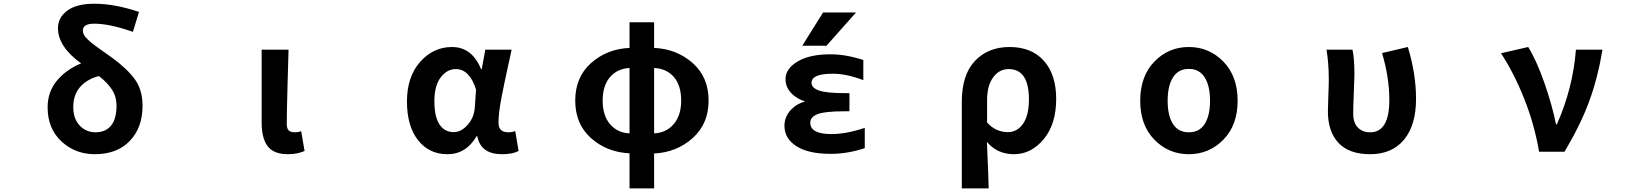

<svg xmlns="http://www.w3.org/2000/svg" viewBox="-20 -832 9040 1053"><path d="M503.9 -106.4Q558.6 -106.4 588.9 -143.1Q619.1 -179.7 619.1 -252Q619.1 -301.8 594.2 -340.3Q569.3 -378.9 522.5 -415Q456.1 -397.5 418.9 -354.5Q381.8 -311.5 381.8 -245.1Q381.8 -180.7 417 -143.6Q452.1 -106.4 503.9 -106.4ZM742.2 -766.6 709 -657.2Q582 -702.1 496.1 -702.1Q434.6 -702.1 434.6 -665Q434.6 -651.4 441.9 -638.7Q449.2 -626 467.8 -609.4Q486.3 -592.8 500.5 -582.5Q514.6 -572.3 546.9 -549.3Q579.1 -526.4 594.7 -515.6Q679.7 -453.1 720.7 -395.5Q761.7 -337.9 761.7 -252Q761.7 -131.8 691.9 -59.1Q622.1 13.7 500 13.7Q392.6 13.7 316.9 -56.6Q241.2 -127 241.2 -243.2Q241.2 -329.1 292.5 -390.1Q343.8 -451.2 424.8 -484.4Q297.9 -576.2 297.9 -677.7Q297.9 -735.4 348.6 -773.4Q399.4 -811.5 497.1 -811.5Q609.4 -811.5 742.2 -766.6Z M1559.6 13.7Q1480.5 13.7 1447.8 -30.3Q1415 -74.2 1415 -159.2V-559.6H1562.5Q1561.5 -524.4 1557.1 -369.1Q1552.7 -213.9 1552.7 -152.3Q1552.7 -127 1563.5 -116.7Q1574.2 -106.4 1597.7 -106.4Q1614.3 -106.4 1631.8 -112.3L1650.4 -3.9Q1610.4 13.7 1559.6 13.7Z M2433.6 13.7Q2333 13.7 2272.5 -63.5Q2211.9 -140.6 2211.9 -275.4Q2211.9 -411.1 2284.2 -492.7Q2356.4 -574.2 2459 -574.2Q2568.4 -574.2 2618.2 -453.1H2622.1L2641.6 -559.6H2786.1Q2782.2 -543.9 2768.1 -478Q2753.9 -412.1 2747.6 -382.3Q2741.2 -352.5 2731.4 -302.7Q2721.7 -252.9 2717.8 -218.3Q2713.9 -183.6 2713.9 -158.2Q2713.9 -106.4 2768.6 -106.4Q2788.1 -106.4 2805.7 -113.3L2824.2 -3.9Q2791 13.7 2733.4 13.7Q2616.2 13.7 2597.7 -85H2593.8Q2536.1 13.7 2433.6 13.7ZM2467.8 -107.4Q2509.8 -107.4 2544.9 -147.5Q2580.1 -187.5 2584 -242.2L2590.8 -340.8Q2555.7 -453.1 2479.5 -453.1Q2431.6 -453.1 2397 -407.7Q2362.3 -362.3 2362.3 -277.3Q2362.3 -192.4 2390.1 -149.9Q2418 -107.4 2467.8 -107.4Z M3567.4 -459V-100.6Q3633.8 -103.5 3674.8 -151.4Q3715.8 -199.2 3715.8 -280.3Q3715.8 -363.3 3675.8 -409.7Q3635.7 -456.1 3567.4 -459ZM3432.6 -100.6V-459Q3366.2 -456.1 3325.7 -409.2Q3285.2 -362.3 3285.2 -280.3Q3285.2 -198.2 3325.7 -150.9Q3366.2 -103.5 3432.6 -100.6ZM3567.4 -710V-569.3Q3691.4 -563.5 3778.8 -486.3Q3866.2 -409.2 3866.2 -280.3Q3866.2 -152.3 3778.3 -74.2Q3690.4 3.9 3567.4 9.8V201.2H3432.6V8.8Q3308.6 2.9 3221.7 -74.2Q3134.8 -151.4 3134.8 -280.3Q3134.8 -409.2 3221.7 -486.3Q3308.6 -563.5 3432.6 -569.3V-710Z M4494.1 -763.7H4674.8L4512.7 -581.1H4379.9ZM4539.1 -96.7Q4622.1 -96.7 4722.7 -130.9V-19.5Q4625 12.7 4534.2 11.7Q4413.1 11.7 4347.7 -30.3Q4282.2 -72.3 4282.2 -142.6Q4282.2 -192.4 4319.3 -231.4Q4351.6 -264.6 4395.5 -275.4Q4350.6 -290 4321.3 -319.3Q4288.1 -353.5 4288.1 -398.4Q4288.1 -455.1 4354 -494.6Q4419.9 -534.2 4534.2 -534.2Q4619.1 -534.2 4714.8 -502.9V-392.6Q4618.2 -428.7 4545.9 -427.7Q4430.7 -427.7 4430.7 -377.9Q4430.7 -350.6 4470.7 -335.9Q4510.7 -321.3 4611.3 -321.3H4638.7V-221.7H4611.3Q4503.9 -221.7 4463.9 -206.1Q4423.8 -190.4 4423.8 -159.2Q4423.8 -96.7 4539.1 -96.7Z M5254.9 201.2V-273.4Q5254.9 -421.9 5327.1 -498Q5399.4 -574.2 5516.6 -574.2Q5637.7 -574.2 5705.1 -498.5Q5772.5 -422.9 5772.5 -289.1Q5772.5 -151.4 5704.1 -68.8Q5635.7 13.7 5541 13.7Q5449.2 13.7 5392.6 -53.7Q5401.4 142.6 5402.3 201.2ZM5507.8 -107.4Q5558.6 -107.4 5590.8 -153.3Q5623 -199.2 5623 -287.1Q5623 -453.1 5511.7 -453.1Q5460 -453.1 5426.8 -407.7Q5393.6 -362.3 5393.6 -283.2V-160.2Q5440.4 -107.4 5507.8 -107.4Z M6233.4 -279.3Q6233.4 -414.1 6311 -494.1Q6388.7 -574.2 6500 -574.2Q6611.3 -574.2 6689.5 -494.1Q6767.6 -414.1 6767.6 -279.3Q6767.6 -145.5 6689.5 -65.9Q6611.3 13.7 6500 13.7Q6388.7 13.7 6311 -65.9Q6233.4 -145.5 6233.4 -279.3ZM6413.1 -151.9Q6442.4 -106.4 6500 -106.4Q6557.6 -106.4 6586.9 -151.9Q6616.2 -197.3 6616.2 -279.3Q6616.2 -361.3 6586.9 -407.7Q6557.6 -454.1 6500 -454.1Q6442.4 -454.1 6413.1 -407.7Q6383.8 -361.3 6383.8 -279.3Q6383.8 -197.3 6413.1 -151.9Z M7494.1 13.7Q7378.9 13.7 7320.8 -48.3Q7262.7 -110.4 7262.7 -220.7Q7262.7 -249 7265.1 -306.2Q7267.6 -363.3 7267.6 -392.6Q7267.6 -488.3 7254.9 -559.6H7397.5Q7408.2 -511.7 7408.2 -422.9Q7408.2 -400.4 7404.8 -324.2Q7401.4 -248 7401.4 -209Q7401.4 -158.2 7427.2 -132.3Q7453.1 -106.4 7494.1 -106.4Q7599.6 -106.4 7599.6 -283.2Q7599.6 -408.2 7559.6 -541L7701.2 -574.2Q7746.1 -426.8 7746.1 -290Q7746.1 -145.5 7680.2 -65.9Q7614.3 13.7 7494.1 13.7Z M8560.5 0H8420.9Q8395.5 -149.4 8339.4 -290.5Q8283.2 -431.6 8211.9 -540L8361.3 -574.2Q8408.2 -498 8450.7 -375.5Q8493.2 -252.9 8513.7 -150.4H8518.6Q8606.4 -347.7 8623 -559.6H8768.6Q8743.2 -406.2 8696.3 -277.8Q8649.4 -149.4 8560.5 0Z"/></svg>

Font: GenEi Gothic M Regular
Style: Bold
Weight: 700
Designer: o_tamon (Modified); [Source Han Sans]
Ryoko NISHIZUKA  (kana & ideographs); Paul D. Hunt (Latin, Greek & Cyrillic); Wenl
Version: Version 1.1a;Original Version 1.004